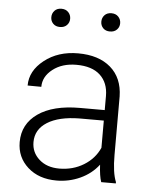

<svg xmlns="http://www.w3.org/2000/svg" viewBox="-53 -765 641 818"><g transform="rotate(5 268.0 -355.5)"><path d="M48.8 0ZM409.7 0Q400.9 -24.9 398.4 -73.7Q367.7 -33.7 320.1 -12Q272.5 9.8 219.2 9.8Q143.1 9.8 95.9 -32.7Q48.8 -75.2 48.8 -140.1Q48.8 -217.3 113 -262.2Q177.2 -307.1 292 -307.1H397.9V-367.2Q397.9 -423.8 363 -456.3Q328.1 -488.8 261.2 -488.8Q200.2 -488.8 160.2 -457.5Q120.1 -426.3 120.1 -382.3L61.5 -382.8Q61.5 -445.8 120.1 -491.9Q178.7 -538.1 264.2 -538.1Q352.5 -538.1 403.6 -493.9Q454.6 -449.7 456.1 -370.6V-120.6Q456.1 -43.9 472.2 -5.9V0ZM226.1 -42Q284.7 -42 330.8 -70.3Q377 -98.6 397.9 -146V-262.2H293.5Q206.1 -261.2 156.7 -230.2Q107.4 -199.2 107.4 -145Q107.4 -100.6 140.4 -71.3Q173.3 -42 226.1 -42ZM136.7 -681.6Q136.7 -698.2 147.5 -709.7Q158.2 -721.2 176.8 -721.2Q195.3 -721.2 206.3 -709.7Q217.3 -698.2 217.3 -681.6Q217.3 -665.5 206.3 -654.3Q195.3 -643.1 176.8 -643.1Q158.2 -643.1 147.5 -654.3Q136.7 -665.5 136.7 -681.6ZM350.6 -681.2Q350.6 -697.8 361.3 -709.2Q372.1 -720.7 390.6 -720.7Q409.2 -720.7 420.2 -709.2Q431.2 -697.8 431.2 -681.2Q431.2 -665 420.2 -653.8Q409.2 -642.6 390.6 -642.6Q372.1 -642.6 361.3 -653.8Q350.6 -665 350.6 -681.2Z"/></g></svg>

Font: Roboto Light
Style: Regular
Weight: 300
Designer: Google
Version: Version 2.134; 2016; ttfautohint (v1.6)